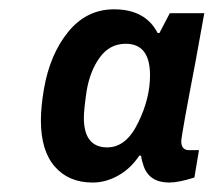

<svg xmlns="http://www.w3.org/2000/svg" viewBox="-20 -718 454 408"><path d="M176.8 -330.1Q126 -330.1 96.4 -364Q66.9 -397.9 66.9 -461.9Q66.9 -490.7 73.2 -527.8Q85.9 -602.5 125 -650.4Q164.1 -698.2 222.2 -698.2Q289.1 -698.2 314.9 -647.9H318.8L340.8 -689.9H414.1L396 -589.8Q365.2 -429.2 365.2 -418Q365.2 -398.9 381.8 -398.9H402.8L393.1 -340.8Q359.4 -330.1 339.8 -330.1Q297.4 -330.1 285.2 -365.2Q280.8 -377.9 279.8 -387.2H275.9Q258.3 -360.4 231.7 -345.2Q205.1 -330.1 176.8 -330.1ZM208 -404.8Q248.5 -404.8 273.9 -458Q298.8 -508.8 298.8 -558.1Q298.8 -625 247.1 -625Q213.4 -625 192.4 -596.4Q171.4 -567.9 164.1 -524.9Q158.2 -484.4 158.2 -467.8Q158.2 -404.8 208 -404.8Z"/></svg>

Font: Archivo
Style: Bold Italic
Weight: 700
Italic angle: -10°
Designer: Hector Gatti
Foundry: Omnibus-Type
Version: Version 2.001